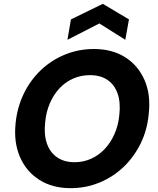

<svg xmlns="http://www.w3.org/2000/svg" viewBox="-20 -967 823 999"><path d="M347 12Q253 12 185 -31Q117 -74 84 -150Q51 -226 61 -324Q69 -407 103 -478Q137 -549 192 -601.5Q247 -654 318 -683Q389 -712 469 -712Q564 -712 631.5 -669Q699 -626 732 -550.5Q765 -475 754 -376Q747 -293 712.5 -222Q678 -151 623 -98.5Q568 -46 497.5 -17Q427 12 347 12ZM368 -123Q414 -123 454 -141Q494 -159 525 -192Q556 -225 576 -270.5Q596 -316 601 -370Q608 -434 592 -480Q576 -526 539.5 -551Q503 -576 448 -576Q402 -576 361.5 -558.5Q321 -541 290 -508Q259 -475 239.5 -430Q220 -385 215 -330Q208 -267 224 -220.5Q240 -174 277 -148.5Q314 -123 368 -123ZM331 -760 349 -866 515 -947 651 -866 632 -760 497 -845Z"/></svg>

Font: DM Sans 12pt Black
Style: Italic
Weight: 900
Italic angle: -10°
Version: Version 4.004;gftools[0.9.30]